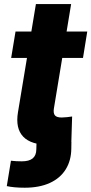

<svg xmlns="http://www.w3.org/2000/svg" viewBox="-20 -691 440 924"><path d="M12.7 204.6 32.7 82.5Q44.4 84 57.9 84.7Q71.3 85.4 85 85.4Q120.1 85.4 137.2 71.3Q154.3 57.1 154.8 28.8L155.8 -8.3H323.7L323.2 23.4Q322.8 81.1 296.4 123.8Q270 166.5 219.7 189.5Q169.4 212.4 98.6 212.4Q73.2 212.4 51.3 210.4Q29.3 208.5 12.7 204.6ZM399.9 -539.1 379.4 -412.1H33.7L54.7 -539.1ZM152.8 -671.4H322.3L239.3 -168.5Q235.8 -146 244.4 -135.7Q252.9 -125.5 276.9 -125.5Q286.1 -125.5 303 -127.2Q319.8 -128.9 327.1 -130.4L323.2 -4.9Q297.4 1.5 270.3 3.9Q243.2 6.3 217.8 6.3Q129.4 6.3 91.6 -33.4Q53.7 -73.2 66.4 -150.4Z"/></svg>

Font: Inter 18pt ExtraBold
Style: Italic
Weight: 800
Italic angle: -9.3988°
Designer: Rasmus Andersson
Foundry: rsms
Version: Version 4.001;git-66647c0bb